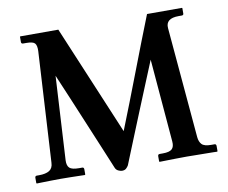

<svg xmlns="http://www.w3.org/2000/svg" viewBox="-74 -738 1001 842"><g transform="rotate(-10 426.5 -317.0)"><path d="M711 -569 754 -76Q756 -55 767 -43.5Q778 -32 809 -32H823Q831 -32 831 -23V0L829 2Q829 2 813.5 1.5Q798 1 775 1Q752 1 730 0.5Q708 0 695 0Q676 0 647 0.5Q618 1 595.5 1.5Q573 2 573 2L571 0V-23Q571 -32 579 -32H593Q623 -32 634 -42.5Q645 -53 643 -76L612 -446Q594 -402 570.5 -345Q547 -288 523 -229Q499 -170 478.5 -119.5Q458 -69 445.5 -38Q433 -7 433 -7Q429 0 422.5 6Q416 12 404 12Q397 12 387.5 7.5Q378 3 374 -7Q374 -7 362 -36Q350 -65 330 -113Q310 -161 285.5 -219.5Q261 -278 236 -338Q211 -398 189 -449L168 -76Q167 -52 178 -42Q189 -32 220 -32H234Q242 -32 242 -23V0L240 2Q240 2 220.5 1.5Q201 1 175.5 0.5Q150 0 132 0Q113 0 88 0.5Q63 1 44.5 1.5Q26 2 26 2L24 0V-23Q24 -32 32 -32H42Q72 -32 88 -42Q104 -52 105 -76L133 -569Q134 -594 125.5 -603.5Q117 -613 88 -613H74Q65 -613 65 -621V-645L67 -646H236L441 -158Q488 -276 536.5 -403Q585 -530 631 -646H786L788 -645V-621Q788 -613 780 -613H766Q707 -613 711 -569Z"/></g></svg>

Font: Libertinus Serif SemiBold
Style: Regular
Weight: 600
Designer: Philipp H. Poll, Khaled Hosny
Foundry: Caleb Maclennan
Version: Version 7.051;RELEASE